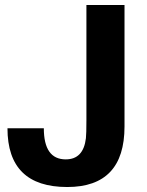

<svg xmlns="http://www.w3.org/2000/svg" viewBox="-20 -740 590 771"><path d="M156 -225Q156 -100 244 -100Q315 -100 325 -185Q327 -203 327 -257V-720H480V-232Q480 11 250 11Q10 11 10 -225Z"/></svg>

Font: cwTeXHei
Style: Medium
Weight: 500
Version: Version 1.17